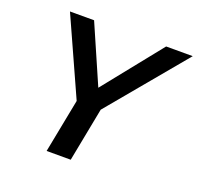

<svg xmlns="http://www.w3.org/2000/svg" viewBox="-121 -819 979 950"><g transform="rotate(20 368.5 -344.0)"><path d="M399.9 -283.2 345.2 0H218.3L273.4 -283.2L90.8 -688H217.8L351.6 -381.3L597.2 -688H737.3Z"/></g></svg>

Font: Arimo SemiBold
Style: Italic
Weight: 600
Italic angle: -12°
Version: Version 1.33